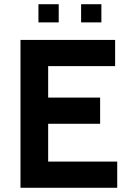

<svg xmlns="http://www.w3.org/2000/svg" viewBox="-20 -889 608 909"><path d="M77 0V-700H525V-576H208V-427H454V-303H208V-124H535V0ZM162 -783V-869H258V-783ZM364 -783V-869H460V-783Z"/></svg>

Font: Cabin VF Beta
Style: Regular
Weight: 400
Designer: Pablo Impallari
Foundry: Pablo Impallari. http://www.impallari.com Igino Marini. http://www.ikern.com
Version: Version 2.200